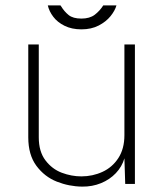

<svg xmlns="http://www.w3.org/2000/svg" viewBox="-20 -684 606 713"><path d="M85 -174V-519H124V-174Q124 -121 148.8 -88.5Q173.5 -56 209.5 -42.5Q245.5 -29 282 -29Q324 -29 360.5 -45.8Q397 -62.5 419.5 -97Q442 -131.5 442 -182V-519H481V-1H445L442 -96Q433 -65 410.2 -41Q387.5 -17 355 -3.8Q322.5 9.5 285 9Q236.5 8.5 191 -9.5Q145.5 -27.5 115.2 -68.2Q85 -109 85 -174ZM282.5 -575Q246.5 -575 219.8 -588.2Q193 -601.5 177.8 -621.8Q162.5 -642 157.5 -664H204.5Q205.5 -662 207 -660.5Q218.5 -641.5 234.8 -628.2Q251 -615 282.5 -615Q313 -615 331.8 -629.2Q350.5 -643.5 363.5 -664H412.5Q407 -644.5 390.5 -624Q374 -603.5 346.5 -589.2Q319 -575 282.5 -575Z"/></svg>

Font: Public Sans VF
Style: Regular
Weight: 400
Designer: Pablo Impallari, Rodrigo Fuenzalida (Modified by Dan O. Williams and USWDS)
Version: Version 1.003